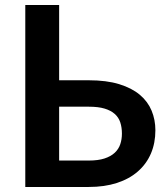

<svg xmlns="http://www.w3.org/2000/svg" viewBox="-20 -743 658 763"><path d="M333 -424Q403.5 -424 453.8 -408.5Q504 -393 535.8 -366.2Q567.5 -339.5 582.5 -303.2Q597.5 -267 597.5 -225.5Q597.5 -174.5 579.8 -133Q562 -91.5 528 -61.8Q494 -32 444.8 -16Q395.5 0 332.5 0H80.5V-723H215V-424ZM332.5 -105Q370 -105 395.2 -113.2Q420.5 -121.5 436 -136Q451.5 -150.5 458 -170Q464.5 -189.5 464.5 -212Q464.5 -236.5 458 -256.5Q451.5 -276.5 436 -290.2Q420.5 -304 395.5 -311.5Q370.5 -319 333 -319H215V-105Z"/></svg>

Font: Lato
Style: Bold
Weight: 700
Designer: Lukasz Dziedzic with Adam Twardoch and Botio Nikoltchev
Foundry: tyPoland Lukasz Dziedzic
Version: Version 2.010; 2014-09-01; http://www.latofonts.com/; ttfaut